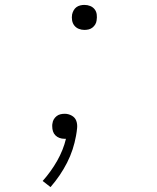

<svg xmlns="http://www.w3.org/2000/svg" viewBox="-20 -558 640 783"><path d="M324 -436Q312 -436 301 -440.5Q290 -445 283 -454Q276 -463 274 -475Q272 -487 274 -499Q276 -508 280.5 -516Q285 -524 292 -529Q299 -534 307.5 -536Q316 -538 324 -538Q337 -538 348 -533.5Q359 -529 366 -520Q373 -511 374.5 -499Q376 -487 374 -475Q373 -466 368.5 -458.5Q364 -451 357 -445.5Q350 -440 341.5 -438Q333 -436 324 -436ZM186 205 154 180Q188 142 213 98Q238 54 249 8Q247 8 245.5 8Q244 8 243 8Q232 8 222.5 4.5Q213 1 206 -6Q199 -13 196 -22.5Q193 -32 193 -43Q193 -46 193 -49Q193 -52 194 -55Q195 -64 199.5 -71.5Q204 -79 211 -84.5Q218 -90 226.5 -92Q235 -94 244 -94Q259 -94 272.5 -86.5Q286 -79 291 -65.5Q296 -52 294.5 -36Q293 -20 290 -4Q285 24 276 51.5Q267 79 253.5 105.5Q240 132 223 157Q206 182 186 205Z"/></svg>

Font: Iosevka Curly Slab XLtEx
Style: Italic
Weight: 200
Width: 7
Italic angle: -9°
Monospace: yes
Designer: Belleve Invis
Foundry: Belleve Invis
Version: Version 11.1.0; ttfautohint (v1.8.3)